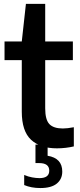

<svg xmlns="http://www.w3.org/2000/svg" viewBox="-20 -760 414 996"><path d="M275.5 9.5Q188.5 9.5 140.8 -35.2Q93 -80 93 -181V-448H3.5V-545H93L114.5 -740H214.5V-545H358V-448H214.5V-198Q214.5 -139 236.2 -116.2Q258 -93.5 306 -93.5Q329.5 -93.5 363 -100V-0.5Q344 4 321 6.8Q298 9.5 275.5 9.5ZM189 215.5Q142.5 215.5 105.5 200V147.5Q126 156.5 146.8 160.2Q167.5 164 184.5 164Q235.5 164 235.5 125.5Q235.5 86 183.5 86H164V-10H227V48Q303 60.5 303 130Q303 169 274.8 192.2Q246.5 215.5 189 215.5Z"/></svg>

Font: Encode Sans Semi Condensed SemiBold
Style: Regular
Weight: 600
Width: 4
Designer: Multiple Designers
Foundry: Impallari Type
Version: Version 3.000; ttfautohint (v1.8.3) -l 8 -r 50 -G 200 -x 14 